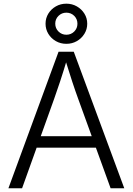

<svg xmlns="http://www.w3.org/2000/svg" viewBox="-20 -1003 707 1023"><path d="M24.9 0 292 -727.5H373L642.1 0H569.3L396.5 -476.6Q381.8 -516.6 364.5 -569.1Q347.2 -621.6 324.2 -695.8H339.8Q317.4 -620.6 299.8 -567.6Q282.2 -514.6 268.6 -476.6L97.7 0ZM149.4 -216.3V-277.3H517.1V-216.3ZM333.5 -769.5Q302.7 -769.5 277.6 -783.9Q252.4 -798.3 237.5 -822.8Q222.7 -847.2 222.7 -876.5Q222.7 -906.2 237.5 -930.4Q252.4 -954.6 277.6 -969Q302.7 -983.4 333.5 -983.4Q364.3 -983.4 389.4 -969Q414.6 -954.6 429.7 -930.4Q444.8 -906.2 444.8 -876.5Q444.8 -847.2 429.7 -822.8Q414.6 -798.3 389.4 -783.9Q364.3 -769.5 333.5 -769.5ZM333.5 -817.9Q358.4 -817.9 375.5 -835Q392.6 -852.1 392.6 -876.5Q392.6 -901.4 375.5 -918.5Q358.4 -935.5 333.5 -935.5Q309.1 -935.5 291.7 -918.5Q274.4 -901.4 274.4 -877Q274.4 -852.1 291.7 -835Q309.1 -817.9 333.5 -817.9Z"/></svg>

Font: Inter 17pt Light
Style: Regular
Weight: 300
Version: Version 4.001;git-66647c0bb